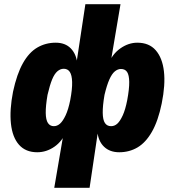

<svg xmlns="http://www.w3.org/2000/svg" viewBox="-20 -713 831 913"><path d="M238 180 284 -89H295Q277 -42 239 -15.5Q201 11 157 11Q102 11 70.5 -24.5Q39 -60 32 -125Q25 -190 42 -277Q60 -361 89 -412.5Q118 -464 157.5 -487Q197 -510 245 -510Q290 -510 316.5 -483Q343 -456 348 -409H343L386 -693H553L505 -409H496Q514 -456 552.5 -483Q591 -510 633 -510Q689 -510 720.5 -474Q752 -438 759.5 -374Q767 -310 749 -221Q732 -138 702.5 -86.5Q673 -35 634 -12Q595 11 547 11Q502 11 474.5 -15.5Q447 -42 443 -89H446L406 180ZM236 -113Q252 -113 265.5 -125Q279 -137 292 -164.5Q305 -192 314 -237Q324 -290 323 -323Q322 -356 312 -371Q302 -386 283 -386Q267 -386 253 -374Q239 -362 228 -335.5Q217 -309 206 -262Q197 -209 197.5 -176Q198 -143 208 -128Q218 -113 236 -113ZM508 -113Q525 -113 538 -125Q551 -137 563.5 -164Q576 -191 585 -237Q595 -291 594.5 -323.5Q594 -356 584.5 -370.5Q575 -385 555 -385Q540 -385 526 -373.5Q512 -362 500 -335Q488 -308 477 -262Q468 -210 468.5 -176.5Q469 -143 479 -128Q489 -113 508 -113Z"/></svg>

Font: Nunito Sans 10pt Condensed Black
Style: Italic
Weight: 900
Width: 3
Italic angle: -9°
Designer: Vernon Adams
Foundry: Vernon Adams
Version: Version 3.101;gftools[0.9.27]